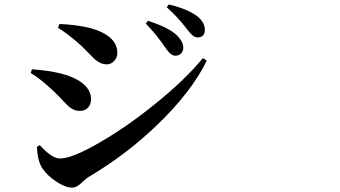

<svg xmlns="http://www.w3.org/2000/svg" viewBox="-20 -815 1540 870"><path d="M307.6 35.2Q276.4 35.2 234.9 7.8Q193.4 -19.5 171.4 -53.2Q149.4 -86.9 147.5 -150.4L160.2 -157.2Q162.1 -155.3 166 -151.4Q216.8 -96.7 252 -96.7Q306.6 -96.7 432.6 -169.9Q554.7 -240.2 682.6 -343.8Q819.3 -454.1 899.4 -551.8L917 -540Q846.7 -397.5 694.3 -251Q553.7 -115.2 385.7 -15.6Q373 -8.8 354.5 8.8Q328.1 35.2 307.6 35.2ZM340.8 -312.5Q319.3 -312.5 299.8 -326.2Q288.1 -334 265.6 -358.4Q243.2 -382.8 229.5 -395.5Q163.1 -459 119.1 -484.4L125 -501Q198.2 -496.1 255.9 -481.9Q313.5 -467.8 350.6 -440.4Q392.6 -408.2 392.6 -366.2Q392.6 -344.7 381.8 -331.1Q368.2 -312.5 340.8 -312.5ZM463.9 -523.4Q441.4 -523.4 421.9 -537.1Q409.2 -544.9 384.8 -571.3Q362.3 -594.7 347.7 -608.4Q288.1 -662.1 243.2 -688.5L249 -706.1Q319.3 -704.1 386.7 -688.5Q511.7 -654.3 511.7 -575.2Q511.7 -554.7 497.6 -539.1Q483.4 -523.4 463.9 -523.4ZM774.4 -562.5Q753.9 -562.5 729.5 -598.6Q686.5 -662.1 640.6 -708L650.4 -720.7Q745.1 -690.4 782.2 -654.3Q810.5 -626 810.5 -598.6Q810.5 -583 800.3 -572.8Q790 -562.5 774.4 -562.5ZM875 -645.5Q863.3 -645.5 851.6 -655.3Q843.8 -662.1 827.1 -682.6L825.2 -685.5Q786.1 -737.3 735.4 -782.2L745.1 -794.9Q830.1 -774.4 874 -741.2Q908.2 -712.9 908.2 -680.7Q908.2 -645.5 875 -645.5Z"/></svg>

Font: Bpmf GenYo Min B
Style: B
Weight: 700
Foundry: But Ko
Version: Version 1.320